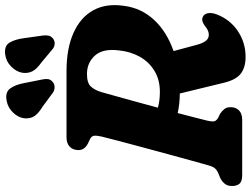

<svg xmlns="http://www.w3.org/2000/svg" viewBox="-137 -848 999 765"><g transform="rotate(-90 362.5 -465.5)"><path d="M687.5 -101Q667 -48 621 -17.2Q575 13.5 518.5 13.5Q476.5 13.5 451.8 -5.5Q427 -24.5 415.5 -72L372.5 -248.5Q330 -249 294.5 -257Q284.5 -219 276.5 -187.5Q268.5 -156 264 -138Q259 -114 263 -107.5Q267 -101 275 -96L291 -88.5Q303 -80.5 310.5 -71Q318 -61.5 318 -46.5Q318 -25.5 305.2 -12.8Q292.5 0 267.5 0H47.5Q21.5 0 12.5 -11.5Q3.5 -23 4 -40.5Q3.5 -58.5 13.5 -70.2Q23.5 -82 37 -88L54 -95Q66.5 -100 73.8 -108Q81 -116 86 -134Q92.5 -156.5 104.2 -199Q116 -241.5 130.2 -293.8Q144.5 -346 158.5 -398.5Q172.5 -451 184 -494Q195.5 -537 201 -560.5Q205.5 -581 204 -591Q202.5 -601 188.5 -607.5L172.5 -615Q147 -628.5 147 -652.5Q147 -674 160.2 -687Q173.5 -700 198 -700H461.5Q552 -700 614.2 -672Q676.5 -644 704.5 -592.5Q732.5 -541 721.5 -469.5Q712.5 -401 665.2 -350.5Q618 -300 541.5 -273.5L566 -182.5Q572 -159 581.5 -146Q591 -133 606.5 -133Q616.5 -133 625.2 -137.5Q634 -142 643 -149.5Q649.5 -154.5 658.8 -157.8Q668 -161 676.5 -157.5Q689 -152.5 692.2 -137.2Q695.5 -122 687.5 -101ZM378 -561Q373 -542.5 363 -507.2Q353 -472 340.8 -427.2Q328.5 -382.5 316 -336Q343.5 -328 379 -328Q427.5 -328 463 -349.8Q498.5 -371.5 519 -408.2Q539.5 -445 544 -490Q552.5 -554.5 523.8 -586.5Q495 -618.5 450 -618.5Q414.5 -618.5 400.2 -603Q386 -587.5 378 -561ZM593 -868.5 603.5 -794Q605 -782 603 -771.8Q601 -761.5 591 -753.5Q581.5 -746.5 570.2 -747.2Q559 -748 550.5 -754.5L496 -800Q471 -817.5 461.5 -835Q452 -852.5 455 -875.5Q459 -900 479.8 -920.5Q500.5 -941 529 -944.5Q562.5 -948.5 575.5 -926.5Q588.5 -904.5 593 -868.5ZM414 -868.5 428.5 -795.5Q431 -784 429.8 -773.8Q428.5 -763.5 418.5 -755Q409.5 -747.5 398.2 -747.5Q387 -747.5 377.5 -753L320.5 -795Q294 -811 283 -827Q272 -843 273.5 -866.5Q275.5 -890.5 295.5 -912Q315.5 -933.5 343.5 -938.5Q377.5 -945 392.5 -924.5Q407.5 -904 414 -868.5Z"/></g></svg>

Font: Fraunces 72pt S100
Style: Bold Italic
Weight: 700
Italic angle: -16°
Version: Version 1.000; ttfautohint (v1.8.3)